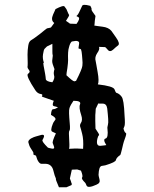

<svg xmlns="http://www.w3.org/2000/svg" viewBox="-20 -709 640 800"><path d="M356.4 -684.6C355.5 -684.6 351.6 -685.5 343.8 -687.5C340.8 -688.5 336.9 -688.5 334 -688.5C330.1 -689.5 327.1 -688.5 323.2 -686.5C311.5 -661.1 305.7 -648.4 302.7 -646.5L298.8 -642.6C297.9 -641.6 300.8 -640.6 306.6 -637.7C312.5 -633.8 309.6 -624 298.8 -609.4C281.2 -610.4 272.5 -610.4 271.5 -610.4C270.5 -611.3 265.6 -615.2 254.9 -622.1C264.6 -636.7 269.5 -645.5 267.6 -647.5C265.6 -649.4 262.7 -657.2 256.8 -670.9C254.9 -672.9 252 -676.8 249 -681.6C246.1 -686.5 233.4 -682.6 210.9 -670.9C211.9 -670.9 208 -664.1 201.2 -648.4C194.3 -632.8 195.3 -621.1 206.1 -613.3C197.3 -601.6 193.4 -595.7 192.4 -594.7C191.4 -593.8 186.5 -592.8 175.8 -590.8C173.8 -589.8 164.1 -582 147.5 -568.4C129.9 -554.7 117.2 -545.9 110.4 -542C103.5 -538.1 99.6 -531.2 97.7 -518.6C95.7 -505.9 94.7 -494.1 94.7 -481.4C95.7 -451.2 95.7 -434.6 94.7 -431.6V-429.7C94.7 -426.8 96.7 -421.9 101.6 -416C105.5 -411.1 103.5 -406.2 96.7 -401.4C89.8 -396.5 100.6 -373 127.9 -332C133.8 -323.2 141.6 -318.4 149.4 -317.4C157.2 -316.4 158.2 -313.5 154.3 -307.6C153.3 -306.6 162.1 -303.7 178.7 -297.9L204.1 -289.1C198.2 -275.4 198.2 -268.6 205.1 -266.6C210.9 -265.6 216.8 -263.7 221.7 -261.7C213.9 -256.8 207 -253.9 201.2 -253.9C196.3 -253.9 193.4 -246.1 192.4 -230.5C210 -220.7 214.8 -213.9 209 -208C204.1 -202.1 201.2 -196.3 200.2 -193.4C192.4 -173.8 191.4 -163.1 198.2 -160.2L212.9 -153.3C202.1 -129.9 197.3 -116.2 200.2 -111.3L203.1 -103.5C208 -92.8 206.1 -87.9 196.3 -89.8C186.5 -91.8 181.6 -92.8 179.7 -93.8C163.1 -110.4 154.3 -121.1 157.2 -126C159.2 -130.9 160.2 -132.8 161.1 -133.8C167 -145.5 162.1 -150.4 147.5 -145.5C132.8 -141.6 124 -138.7 121.1 -137.7C103.5 -130.9 95.7 -122.1 98.6 -114.3C100.6 -106.4 103.5 -97.7 108.4 -90.8C117.2 -78.1 121.1 -71.3 119.1 -68.4C117.2 -65.4 121.1 -63.5 129.9 -60.5C135.7 -38.1 144.5 -26.4 153.3 -26.4H171.9C187.5 -25.4 198.2 -15.6 202.1 1C206.1 18.6 210 28.3 211.9 32.2C212.9 33.2 212.9 35.2 212.9 37.1C211.9 39.1 216.8 49.8 225.6 71.3H256.8C257.8 71.3 263.7 68.4 277.3 62.5C279.3 58.6 280.3 57.6 279.3 56.6C278.3 56.6 277.3 52.7 275.4 45.9C272.5 38.1 270.5 34.2 271.5 33.2C271.5 32.2 274.4 20.5 279.3 -2C293.9 -2.9 300.8 -2.9 301.8 -2.9L317.4 2C323.2 16.6 325.2 26.4 322.3 30.3C319.3 34.2 323.2 41 335 52.7C335.9 53.7 337.9 56.6 340.8 64.5C344.7 72.3 358.4 71.3 381.8 60.5C393.6 55.7 397.5 48.8 394.5 38.1C391.6 27.3 390.6 21.5 390.6 19.5C391.6 -3.9 395.5 -15.6 403.3 -17.6C412.1 -19.5 418 -19.5 419.9 -20.5C448.2 -29.3 461.9 -36.1 462.9 -42C463.9 -47.9 469.7 -55.7 481.4 -63.5C482.4 -64.5 484.4 -72.3 488.3 -87.9C492.2 -103.5 494.1 -114.3 496.1 -119.1C502 -134.8 505.9 -146.5 505.9 -151.4C505.9 -153.3 504.9 -154.3 503.9 -155.3C501 -156.2 498 -161.1 495.1 -170.9C494.1 -172.9 495.1 -175.8 498 -181.6C501 -187.5 501 -203.1 499 -227.5C497.1 -272.5 493.2 -298.8 486.3 -306.6C480.5 -314.5 472.7 -320.3 464.8 -322.3C462.9 -323.2 460 -328.1 457 -336.9C453.1 -345.7 430.7 -352.5 387.7 -357.4C391.6 -365.2 391.6 -382.8 386.7 -409.2C381.8 -435.5 379.9 -450.2 378.9 -453.1C375 -465.8 377.9 -476.6 384.8 -487.3C392.6 -498 395.5 -506.8 392.6 -513.7C408.2 -512.7 416 -512.7 418 -512.7C418.9 -512.7 422.9 -508.8 428.7 -502C434.6 -494.1 442.4 -494.1 451.2 -502C460 -509.8 466.8 -516.6 471.7 -519.5C478.5 -524.4 475.6 -536.1 462.9 -553.7L444.3 -580.1C436.5 -589.8 423.8 -595.7 407.2 -597.7C390.6 -599.6 378.9 -601.6 373 -602.5C374 -603.5 374 -610.4 375 -622.1C377 -633.8 377.9 -640.6 377.9 -642.6C366.2 -658.2 360.4 -667 361.3 -669.9C362.3 -672.9 360.4 -677.7 356.4 -684.6ZM279.3 -536.1C301.8 -541 311.5 -538.1 309.6 -526.4C307.6 -514.6 306.6 -507.8 307.6 -506.8C308.6 -505.9 311.5 -505.9 315.4 -504.9C319.3 -503.9 321.3 -489.3 323.2 -460C324.2 -452.1 324.2 -443.4 323.2 -434.6C322.3 -425.8 313.5 -404.3 296.9 -372.1L290 -370.1C285.2 -370.1 274.4 -378.9 256.8 -395.5C256.8 -399.4 257.8 -409.2 260.7 -424.8C262.7 -440.4 263.7 -451.2 263.7 -458C262.7 -483.4 263.7 -501 267.6 -512.7C270.5 -524.4 274.4 -532.2 279.3 -536.1ZM198.2 -526.4C198.2 -496.1 198.2 -481.4 199.2 -481.4C200.2 -480.5 200.2 -474.6 198.2 -461.9C196.3 -453.1 198.2 -444.3 202.1 -434.6L207 -420.9C204.1 -412.1 203.1 -403.3 205.1 -395.5C208 -387.7 206.1 -377.9 198.2 -366.2C180.7 -368.2 171.9 -373 170.9 -378.9C169.9 -385.7 169.9 -393.6 168 -401.4C162.1 -431.6 159.2 -447.3 161.1 -447.3C163.1 -448.2 164.1 -447.3 163.1 -447.3C159.2 -458 157.2 -469.7 159.2 -482.4C161.1 -495.1 163.1 -502.9 166 -505.9L175.8 -515.6C176.8 -515.6 183.6 -519.5 198.2 -526.4ZM286.1 -289.1C308.6 -289.1 317.4 -284.2 313.5 -274.4C309.6 -265.6 311.5 -250 318.4 -229.5C323.2 -215.8 322.3 -204.1 317.4 -197.3C312.5 -190.4 312.5 -183.6 315.4 -176.8C316.4 -174.8 318.4 -166 322.3 -151.4C326.2 -136.7 328.1 -116.2 326.2 -88.9C325.2 -88.9 319.3 -88.9 308.6 -89.8C297.9 -90.8 284.2 -89.8 267.6 -88.9C267.6 -89.8 267.6 -90.8 268.6 -93.8C269.5 -96.7 269.5 -112.3 267.6 -142.6C266.6 -156.2 267.6 -163.1 269.5 -165C271.5 -166 272.5 -176.8 270.5 -196.3C267.6 -228.5 266.6 -250 269.5 -258.8C272.5 -267.6 278.3 -278.3 286.1 -289.1ZM389.6 -278.3C389.6 -277.3 395.5 -277.3 407.2 -277.3C418.9 -277.3 424.8 -270.5 426.8 -256.8C430.7 -220.7 432.6 -198.2 429.7 -189.5C427.7 -181.6 426.8 -175.8 427.7 -172.9C430.7 -147.5 427.7 -133.8 419.9 -131.8C412.1 -129.9 412.1 -121.1 422.9 -104.5C421.9 -103.5 415 -103.5 400.4 -101.6C385.7 -99.6 380.9 -109.4 385.7 -130.9C387.7 -138.7 389.6 -143.6 392.6 -145.5C394.5 -147.5 389.6 -156.2 377.9 -172.9L377 -205.1C377 -226.6 377 -238.3 377.9 -239.3L378.9 -255.9C378.9 -256.8 382.8 -263.7 389.6 -278.3Z"/></svg>

Font: Hermetico
Style: Regular
Weight: 400
Version: Version 1.0